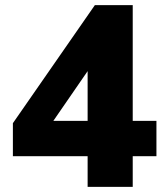

<svg xmlns="http://www.w3.org/2000/svg" viewBox="-20 -725 640 745"><path d="M320 0V-119H30V-247L348 -705H495V-256H587V-119H495V0ZM320 -256V-449L187 -256Z"/></svg>

Font: Mulish Black
Style: Regular
Weight: 900
Designer: Vernon Adams
Foundry: Vernon Adams
Version: Version 3.603; ttfautohint (v1.8.3)